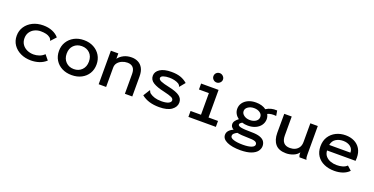

<svg xmlns="http://www.w3.org/2000/svg" viewBox="-26 -1494 4852 2491"><g transform="rotate(20 2400.0 -248.5)"><path d="M338 11Q257 11 193.5 -19.5Q130 -50 93 -104Q56 -158 56 -229Q56 -299 92.5 -354Q129 -409 192.5 -440.5Q256 -472 337 -472Q408 -472 463.5 -449Q519 -426 553 -385L495 -322L488 -315L482 -320Q482 -329 478.5 -335.5Q475 -342 463 -354Q437 -374 404.5 -381.5Q372 -389 332 -389Q289 -389 250 -371Q211 -353 186.5 -317.5Q162 -282 162 -232Q162 -183 186.5 -147.5Q211 -112 252.5 -93Q294 -74 343 -74Q382 -74 421 -87.5Q460 -101 490 -131L546 -63Q504 -24 450 -6.5Q396 11 338 11Z M899 9Q823 9 764.5 -21Q706 -51 672.5 -105.5Q639 -160 639 -231Q639 -301 672.5 -355.5Q706 -410 764.5 -441.5Q823 -473 899 -473Q975 -473 1033.5 -441.5Q1092 -410 1125 -355.5Q1158 -301 1158 -231Q1158 -160 1125 -106Q1092 -52 1033.5 -21.5Q975 9 899 9ZM899 -74Q966 -74 1009 -117.5Q1052 -161 1052 -232Q1052 -305 1009 -347.5Q966 -390 899 -390Q832 -390 788.5 -347.5Q745 -305 745 -232Q745 -161 788.5 -117.5Q832 -74 899 -74Z M1271 0V-463H1374V-389Q1401 -426 1448 -450Q1495 -474 1557 -474Q1607 -474 1647.5 -453Q1688 -432 1711.5 -388.5Q1735 -345 1735 -275V0H1633V-273Q1633 -334 1605.5 -362.5Q1578 -391 1528 -391Q1490 -391 1454.5 -376Q1419 -361 1396.5 -333.5Q1374 -306 1374 -267V0Z M2108 11Q2032 11 1972 -7Q1912 -25 1864 -63L1916 -146L1921 -154L1928 -150Q1930 -142 1933.5 -134.5Q1937 -127 1949 -116Q1978 -95 2016.5 -83Q2055 -71 2110 -71Q2170 -71 2204.5 -86.5Q2239 -102 2239 -128Q2239 -153 2208 -167.5Q2177 -182 2099 -200Q2000 -221 1946.5 -254Q1893 -287 1893 -345Q1893 -401 1948.5 -437.5Q2004 -474 2105 -474Q2180 -474 2232 -456Q2284 -438 2326 -401L2271 -334L2265 -326L2258 -332Q2258 -340 2253.5 -346Q2249 -352 2237 -362Q2211 -378 2177 -386Q2143 -394 2107 -394Q2057 -394 2023.5 -382.5Q1990 -371 1990 -348Q1990 -326 2024.5 -310.5Q2059 -295 2145 -277Q2247 -255 2291.5 -221.5Q2336 -188 2336 -134Q2336 -73 2278 -31Q2220 11 2108 11Z M2510 0V-82H2654V-381H2517V-463H2758V-82H2889V0ZM2700 -544Q2673 -544 2653.5 -563Q2634 -582 2634 -608Q2634 -636 2653 -654.5Q2672 -673 2700 -673Q2726 -673 2746 -653.5Q2766 -634 2766 -608Q2766 -582 2746 -563Q2726 -544 2700 -544Z M3272 -157Q3228 -157 3191 -169Q3177 -160 3168 -151.5Q3159 -143 3159 -132Q3159 -112 3201.5 -103Q3244 -94 3344 -94Q3422 -94 3465.5 -78Q3509 -62 3526.5 -34.5Q3544 -7 3544 27Q3544 65 3518.5 99Q3493 133 3437 154Q3381 175 3291 176Q3173 176 3104 144Q3035 112 3035 55Q3035 21 3058.5 -4.5Q3082 -30 3118 -44Q3076 -68 3076 -108Q3076 -133 3092.5 -155Q3109 -177 3135 -196Q3104 -218 3086.5 -249Q3069 -280 3069 -317Q3069 -362 3094.5 -398Q3120 -434 3165.5 -455Q3211 -476 3272 -476Q3315 -476 3351 -465.5Q3387 -455 3413 -435Q3445 -456 3481.5 -465.5Q3518 -475 3564 -472L3576 -401Q3543 -405 3512.5 -401.5Q3482 -398 3457 -386Q3475 -354 3475 -317Q3474 -272 3448.5 -235.5Q3423 -199 3377.5 -178Q3332 -157 3272 -157ZM3272 -234Q3323 -234 3355 -257.5Q3387 -281 3387 -317Q3387 -353 3354.5 -376Q3322 -399 3272 -399Q3225 -399 3191 -375.5Q3157 -352 3157 -317Q3157 -282 3190.5 -258Q3224 -234 3272 -234ZM3121 40Q3121 68 3169 83Q3217 98 3296 98Q3372 98 3413.5 82Q3455 66 3455 38Q3455 12 3426.5 0.5Q3398 -11 3318 -11Q3279 -11 3243 -14Q3207 -17 3178 -23Q3154 -11 3137.5 3.5Q3121 18 3121 40Z M3860 11Q3759 11 3711.5 -45.5Q3664 -102 3664 -201L3665 -463H3768V-202Q3768 -71 3884 -71Q3922 -71 3954 -85.5Q3986 -100 4005.5 -130Q4025 -160 4025 -206V-463H4128V-73Q4128 -53 4129.5 -35.5Q4131 -18 4140 0H4044Q4035 -16 4033.5 -32Q4032 -48 4032 -64Q4006 -27 3958 -8Q3910 11 3860 11Z M4526 11Q4446 11 4383.5 -17Q4321 -45 4285.5 -98.5Q4250 -152 4250 -228Q4250 -306 4285 -360.5Q4320 -415 4379 -444.5Q4438 -474 4511 -474Q4577 -474 4630 -448.5Q4683 -423 4714 -372.5Q4745 -322 4745 -248Q4745 -227 4743 -206H4349Q4352 -158 4378.5 -128Q4405 -98 4445 -84Q4485 -70 4530 -70Q4571 -70 4608 -80Q4645 -90 4671 -115L4729 -63Q4692 -25 4640 -7Q4588 11 4526 11ZM4351 -283H4644Q4643 -337 4603.5 -366Q4564 -395 4505 -395Q4449 -395 4405.5 -368.5Q4362 -342 4351 -283Z"/></g></svg>

Font: Inconsolata Expanded SemiBold
Style: Regular
Weight: 600
Width: 7
Monospace: yes
Designer: Raph Levien, Cyreal, Brenton Simpson
Foundry: Raph Levien, Cyreal, Google
Version: Version 3.001; ttfautohint (v1.8.2.53-6de2)